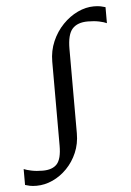

<svg xmlns="http://www.w3.org/2000/svg" viewBox="-54 -795 576 847"><g transform="rotate(-5 234.0 -371.0)"><path d="M73.5 12Q56 12 44 9.5Q32 7 23 4V-66.5Q34 -61.5 56.2 -56.8Q78.5 -52 106.5 -52Q149.5 -52 169.8 -74.5Q190 -97 190 -155.5V-527Q190 -575.5 208 -617Q226 -658.5 256 -689.5Q286 -720.5 322 -737.5Q358 -754.5 394 -754.5Q411.5 -754.5 423.8 -752Q436 -749.5 445 -746.5V-675.5Q434 -681 411.8 -685.8Q389.5 -690.5 361.5 -690.5Q315.5 -690.5 293 -665.5Q270.5 -640.5 270.5 -576.5V-203Q270.5 -157 253.8 -117.8Q237 -78.5 208.5 -49.2Q180 -20 145 -4Q110 12 73.5 12Z"/></g></svg>

Font: Merriweather 72pt Light
Style: Regular
Weight: 300
Version: Version 2.100